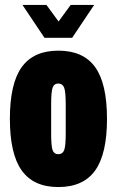

<svg xmlns="http://www.w3.org/2000/svg" viewBox="-20 -745 473 777"><path d="M71 -725H168L217 -658L266 -725H361L272 -592H160ZM216 12Q116 12 68 -55Q20 -122 20 -264Q20 -407 68 -473.5Q116 -540 216 -540Q317 -540 365 -473.5Q413 -407 413 -264Q413 -122 365 -55Q317 12 216 12ZM216 -121Q233 -121 239.5 -137Q246 -153 246 -205V-322Q246 -374 239.5 -390.5Q233 -407 216 -407Q199 -407 193 -390.5Q187 -374 187 -322V-205Q187 -153 193 -137Q199 -121 216 -121Z"/></svg>

Font: Archivo ExtraCondensed Black
Style: Regular
Weight: 900
Width: 2
Designer: Hector Gatti
Foundry: Omnibus-Type
Version: Version 2.001; ttfautohint (v1.8.3)